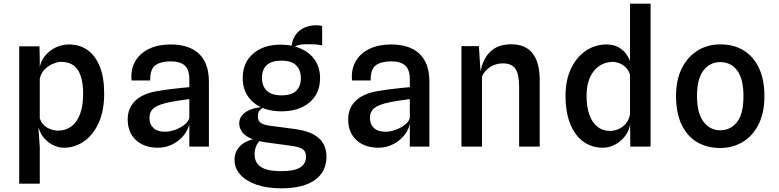

<svg xmlns="http://www.w3.org/2000/svg" viewBox="-20 -798 4240 1045"><path d="M84.5 201.5V-546H195L196.5 -472V-124L189.5 -97.5L196.5 0.5V201.5ZM356 -556Q414 -556 457 -525.2Q500 -494.5 523.5 -435Q547 -375.5 547 -288Q547 -195 517 -129.2Q487 -63.5 437.2 -28.8Q387.5 6 328.5 6Q298 6 269.2 -8.2Q240.5 -22.5 219.5 -47.2Q198.5 -72 190.5 -103.5L154.5 -119.5L193 -168Q198.5 -138 215.8 -120.2Q233 -102.5 255 -94.8Q277 -87 296.5 -87Q337 -87 367.8 -109.5Q398.5 -132 415.5 -176.8Q432.5 -221.5 432.5 -288.5Q432.5 -371.5 404.2 -416.5Q376 -461.5 310.5 -461.5Q295.5 -461.5 271 -452Q246.5 -442.5 225 -422.2Q203.5 -402 196.5 -369L191.5 -412L196 -428Q200.5 -462.5 223 -491.5Q245.5 -520.5 280.2 -538.2Q315 -556 356 -556Z M840 6Q765 6 720 -35.5Q675 -77 675 -148Q675 -208.5 714.5 -248Q754 -287.5 832 -301.5Q869 -308 905.2 -312.5Q941.5 -317 969.8 -319.8Q998 -322.5 1010.5 -323.5V-365.5Q1010.5 -419.5 985.2 -441.8Q960 -464 908 -464Q856 -464 826.2 -443.2Q796.5 -422.5 797.5 -360H696Q690.5 -420.5 716 -464.5Q741.5 -508.5 791.2 -532.2Q841 -556 908.5 -556Q1009.5 -556 1063.2 -505.2Q1117 -454.5 1117 -353V0H1010.5V-121.5Q1001 -85 975.8 -56.2Q950.5 -27.5 915.2 -10.8Q880 6 840 6ZM878 -81Q905 -81 934 -91.8Q963 -102.5 984.8 -119.8Q1006.5 -137 1010.5 -156.5V-258.5Q1003.5 -258 984.5 -255.2Q965.5 -252.5 944 -249.2Q922.5 -246 906 -242.5Q843 -230 818.2 -210.5Q793.5 -191 793.5 -156Q793.5 -121.5 815.2 -101.2Q837 -81 878 -81Z M1512.5 227Q1433 227 1375.8 207Q1318.5 187 1287.5 152Q1256.5 117 1256.5 72Q1256.5 35 1275 10.5Q1293.5 -14 1320.5 -27Q1347.5 -40 1373 -41.5L1399 -39Q1392 -31.5 1384 -20.5Q1376 -9.5 1370.8 6Q1365.5 21.5 1365.5 42Q1365.5 68 1378 88.8Q1390.5 109.5 1422 121.5Q1453.5 133.5 1510 133.5Q1581.5 133.5 1613.5 113.5Q1645.5 93.5 1645.5 54Q1645.5 27 1628 14.2Q1610.5 1.5 1561 -5L1431.5 -22.5Q1367 -31.5 1335 -49.2Q1303 -67 1292.5 -87.5Q1282 -108 1282 -124.5Q1282 -152.5 1297.8 -170.5Q1313.5 -188.5 1336 -198.5Q1358.5 -208.5 1380.8 -212Q1403 -215.5 1415.5 -214Q1401.5 -207 1392.5 -196Q1383.5 -185 1383.5 -164Q1383.5 -141 1398.2 -129.8Q1413 -118.5 1450.5 -113.5L1579.5 -96.5Q1652.5 -87 1690.8 -63.8Q1729 -40.5 1743 -9.8Q1757 21 1757 54Q1757 94.5 1741.2 126.8Q1725.5 159 1694.5 181.2Q1663.5 203.5 1618 215.2Q1572.5 227 1512.5 227ZM1511.5 -192Q1416 -192 1358.5 -241.2Q1301 -290.5 1301 -373.5Q1301 -458 1359.2 -507.2Q1417.5 -556.5 1512.5 -555Q1573 -554 1620.2 -532.2Q1667.5 -510.5 1694.8 -470Q1722 -429.5 1722 -372Q1722 -289 1664.5 -240.5Q1607 -192 1511.5 -192ZM1512 -279Q1565.5 -279 1591.5 -303.2Q1617.5 -327.5 1617.5 -372.5Q1617.5 -418.5 1591.2 -443.2Q1565 -468 1511 -468Q1458 -468 1432 -443.8Q1406 -419.5 1406 -375Q1406 -329 1432.2 -304Q1458.5 -279 1512 -279ZM1572.5 -535.5 1566 -540.5Q1570.5 -584.5 1590.5 -610.8Q1610.5 -637 1639.8 -648.8Q1669 -660.5 1700 -660.5Q1710 -660.5 1718.8 -659.5Q1727.5 -658.5 1733.5 -656V-551Q1718 -553.5 1706.2 -555.2Q1694.5 -557 1672 -557Q1658 -557 1640 -557Q1622 -557 1604.2 -552.8Q1586.5 -548.5 1572.5 -535.5Z M2040 6Q1965 6 1920 -35.5Q1875 -77 1875 -148Q1875 -208.5 1914.5 -248Q1954 -287.5 2032 -301.5Q2069 -308 2105.2 -312.5Q2141.5 -317 2169.8 -319.8Q2198 -322.5 2210.5 -323.5V-365.5Q2210.5 -419.5 2185.2 -441.8Q2160 -464 2108 -464Q2056 -464 2026.2 -443.2Q1996.5 -422.5 1997.5 -360H1896Q1890.5 -420.5 1916 -464.5Q1941.5 -508.5 1991.2 -532.2Q2041 -556 2108.5 -556Q2209.5 -556 2263.2 -505.2Q2317 -454.5 2317 -353V0H2210.5V-121.5Q2201 -85 2175.8 -56.2Q2150.5 -27.5 2115.2 -10.8Q2080 6 2040 6ZM2078 -81Q2105 -81 2134 -91.8Q2163 -102.5 2184.8 -119.8Q2206.5 -137 2210.5 -156.5V-258.5Q2203.5 -258 2184.5 -255.2Q2165.5 -252.5 2144 -249.2Q2122.5 -246 2106 -242.5Q2043 -230 2018.2 -210.5Q1993.5 -191 1993.5 -156Q1993.5 -121.5 2015.2 -101.2Q2037 -81 2078 -81Z M2491.5 0V-547H2586.5L2599.5 -341L2590.5 -382.5Q2602 -469 2644.8 -513Q2687.5 -557 2762.5 -557Q2840 -557 2878.8 -507.5Q2917.5 -458 2917.5 -361.5V0H2805.5V-323Q2805.5 -393.5 2785.5 -423.2Q2765.5 -453 2716.5 -453Q2678.5 -453 2648.2 -433.5Q2618 -414 2603.5 -382.5V0Z M3261 6Q3201 6 3155.2 -27Q3109.5 -60 3083.8 -123.2Q3058 -186.5 3058 -277Q3058 -362 3087.8 -424.5Q3117.5 -487 3168.2 -521.5Q3219 -556 3281.5 -556Q3317 -556 3344 -541.8Q3371 -527.5 3389 -503Q3407 -478.5 3415 -446.5L3451 -430.5L3412.5 -377Q3407 -407 3390.8 -425.5Q3374.5 -444 3354.2 -452.5Q3334 -461 3316.5 -461Q3252.5 -461 3212.5 -411.8Q3172.5 -362.5 3172.5 -275.5Q3172.5 -217 3187.5 -174.5Q3202.5 -132 3231 -108.8Q3259.5 -85.5 3300.5 -85.5Q3321 -85.5 3343.5 -94.2Q3366 -103 3384.2 -122.8Q3402.5 -142.5 3409 -175L3414 -138L3409.5 -122Q3405 -88 3383.2 -58.8Q3361.5 -29.5 3329.2 -11.8Q3297 6 3261 6ZM3410.5 0 3409 -175V-778H3521V0Z M3900 7.5Q3827.5 7.5 3773.5 -24.8Q3719.5 -57 3689.5 -120.2Q3659.5 -183.5 3659.5 -276Q3659.5 -363.5 3691 -426.2Q3722.5 -489 3777 -522.8Q3831.5 -556.5 3900 -556.5Q3974.5 -556.5 4028.5 -522.8Q4082.5 -489 4111.5 -426.2Q4140.5 -363.5 4140.5 -276Q4140.5 -183.5 4108.2 -120.2Q4076 -57 4021.5 -24.8Q3967 7.5 3900 7.5ZM3900 -89Q3956 -89 3991.2 -133.2Q4026.5 -177.5 4026.5 -276Q4026.5 -367 3992.8 -413.5Q3959 -460 3900 -460Q3843.5 -460 3808.5 -414.2Q3773.5 -368.5 3773.5 -276Q3773.5 -182.5 3808.8 -135.8Q3844 -89 3900 -89Z"/></svg>

Font: Spline Sans Mono Medium
Style: Regular
Weight: 500
Monospace: yes
Version: Version 1.004